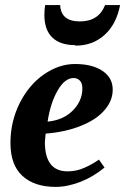

<svg xmlns="http://www.w3.org/2000/svg" viewBox="-20 -722 491 753"><path d="M422 -371V-370Q422 -326 389 -289Q357 -252 296 -228Q236 -204 159 -198Q158 -188 156 -165Q156 -50 245 -50Q280 -50 311 -64Q339 -76 368 -96L390 -65Q345 -28 296 -9Q244 11 199 11Q114 11 67 -33Q21 -76 21 -161Q21 -245 57 -317Q93 -389 152 -430Q211 -471 274 -471Q342 -471 382 -444Q422 -417 422 -371ZM167 -247V-245Q228 -251 265 -288Q303 -326 303 -375Q303 -396 293 -406Q283 -416 269 -416Q234 -416 206 -367Q178 -318 167 -247ZM276 -543 275 -545Q216 -545 185 -575Q154 -605 154 -664Q154 -682 157 -702H216Q219 -638 293 -638Q367 -638 392 -702H451Q436 -626 390 -585Q344 -543 276 -543Z"/></svg>

Font: Libra Serif Modern
Style: Bold Italic
Weight: 700
Italic angle: -12°
Designer: Stefan Peev, Context Ltd
Foundry: Stefan Peev, Context Ltd
Version: Version 1.000